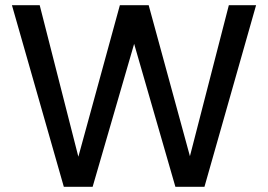

<svg xmlns="http://www.w3.org/2000/svg" viewBox="-20 -720 1034 740"><path d="M337 0H226L26 -700H133L282 -116L442 -700H553L712 -118L862 -700H967L768 0H656L497 -551Z"/></svg>

Font: Albert Sans Medium
Style: Regular
Weight: 500
Designer: Andreas Rasmussen
Foundry: a.Foundry
Version: Version 1.025